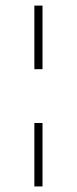

<svg xmlns="http://www.w3.org/2000/svg" viewBox="-20 -670 276 690"><path d="M132.8 -421.4V-649.9H103.5V-421.4ZM132.8 0V-228H103.5V0Z"/></svg>

Font: Estedad-FD-VF Thin
Style: Regular
Weight: 100
Designer: Amin Abedi
Version: Version 5.0